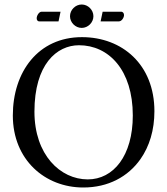

<svg xmlns="http://www.w3.org/2000/svg" viewBox="-20 -823 742 853"><path d="M666 -329C666 -536 523 -658 344 -658C150 -658 37 -504 37 -310C37 -113 180 10 350 10C461 10 549 -38 604 -116C644 -173 666 -245 666 -329ZM331 -622C463 -622 570 -512 570 -310C570 -131 484 -26 370 -26C248 -26 133 -135 133 -327C133 -537 232 -622 331 -622ZM291 -751C291 -723 315 -699 343 -699C371 -699 395 -723 395 -751C395 -779 371 -803 343 -803C315 -803 291 -779 291 -751ZM240 -728 249 -771H165C153 -771 143 -753 143 -742C143 -735 146 -728 155 -728ZM436 -771 427 -728H508C521 -728 531 -745 531 -756C531 -763 527 -771 518 -771Z"/></svg>

Font: Libertinus Serif
Style: Regular
Weight: 400
Designer: Philipp H. Poll, Khaled Hosny
Foundry: Caleb Maclennan
Version: Version 7.050;RELEASE